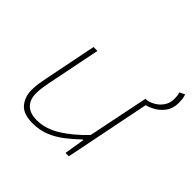

<svg xmlns="http://www.w3.org/2000/svg" viewBox="-163 -796 969 969"><g transform="rotate(45 321.0 -312.0)"><path d="M531 -456 510 -478Q535 -480 558.5 -493.5Q582 -507 597 -529.5Q612 -552 612 -582Q612 -591 611 -601Q610 -611 606 -622L634 -636Q639 -623 640.5 -609.5Q642 -596 642 -584Q642 -542 621.5 -515Q601 -488 575 -474Q549 -460 531 -456ZM193 12Q126 12 98 -21.5Q70 -55 70 -104Q70 -128 73 -147.5Q76 -167 80 -188L138 -478H166L108 -190Q104 -168 101 -148.5Q98 -129 98 -108Q98 -63 123 -38.5Q148 -14 196 -14Q259 -14 320 -52Q381 -90 442 -154L508 -478H536L440 0H416L434 -110H430Q397 -78 361 -50Q325 -22 284 -5Q243 12 193 12Z"/></g></svg>

Font: Source Code Pro ExtraLight ExtraLight
Style: Italic
Weight: 250
Italic angle: -11°
Monospace: yes
Version: Version 1.016;hotconv 1.0.116;makeotfexe 2.5.65601